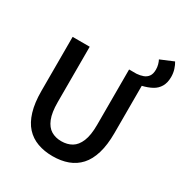

<svg xmlns="http://www.w3.org/2000/svg" viewBox="-212 -1099 1216 1275"><g transform="rotate(30 395.5 -462.0)"><path d="M651 -687 581 -739Q608 -741 630 -749Q652 -757 665.5 -775.5Q679 -794 679 -827Q679 -847 674 -865Q669 -883 662 -896L762 -938Q774 -919 782.5 -892Q791 -865 791 -836Q791 -791 773.5 -761Q756 -731 724.5 -714Q693 -697 651 -687ZM371 14Q307 14 255 -5Q203 -24 166.5 -64Q130 -104 110.5 -169Q91 -234 91 -324V-739H222V-314Q222 -235 241 -188Q260 -141 293.5 -121Q327 -101 371 -101Q417 -101 451 -121Q485 -141 504.5 -188Q524 -235 524 -314V-739H651V-324Q651 -234 631.5 -169Q612 -104 575.5 -64Q539 -24 487.5 -5Q436 14 371 14Z"/></g></svg>

Font: Noto Sans HK SemiBold
Style: Regular
Weight: 600
Version: Version 2.004-H2;hotconv 1.0.118;makeotfexe 2.5.65603